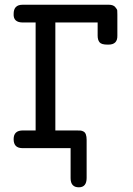

<svg xmlns="http://www.w3.org/2000/svg" viewBox="-20 -631 565 818"><path d="M77.1 -75.2H131.8V-535.2H77.1Q57.1 -535.2 47.1 -544.2Q37.1 -553.2 38.1 -571.8Q38.1 -610.8 76.2 -610.8H443.8Q461.9 -610.8 470.5 -601.3Q479 -591.8 479.5 -586.4Q480 -581.1 480 -568.8V-479Q481 -440.9 441.9 -440.9H438Q412.1 -440.9 404.1 -450.9Q396 -460.9 396 -479V-535.2H215.8V-75.2H306.2Q318.4 -75.2 323.7 -74.7Q329.1 -74.2 335.9 -70.6Q342.8 -66.9 345.9 -57.9Q349.1 -48.8 349.1 -35.2V127Q349.1 167 315.9 167Q280.8 167 280.8 127.9V0H73.2Q38.1 -1 38.1 -38.1Q38.1 -75.2 77.1 -75.2Z"/></svg>

Font: CMU Typewriter Text
Style: Bold
Weight: 700
Version: Version 0.7.0